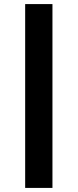

<svg xmlns="http://www.w3.org/2000/svg" viewBox="-20 -720 380 940"><path d="M103.2 200H236.8V-700H103.2Z"/></svg>

Font: Golos Text VF
Style: Regular
Weight: 400
Designer: A.Korolkova, Vitaly Kuzmin
Foundry: ParaType Ltd
Version: Version 2.005